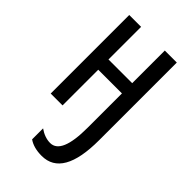

<svg xmlns="http://www.w3.org/2000/svg" viewBox="-238 -610 928 928"><g transform="rotate(45 225.5 -146.5)"><path d="M388 -537H306V-314H144V-537H63V0H144V-244H306V-9Q306 171 230 171Q193 171 156 145V220Q190 244 245 244Q388 244 388 -6Z"/></g></svg>

Font: Noto Sans Display Condensed
Style: Regular
Weight: 400
Width: 3
Designer: Monotype Design Team
Foundry: Monotype Imaging Inc.
Version: Version 1.900